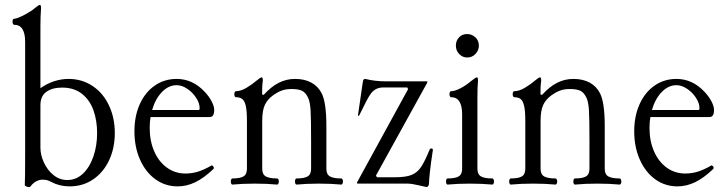

<svg xmlns="http://www.w3.org/2000/svg" viewBox="-20 -745 2952 779"><path d="M188 -6.8Q177.2 -12.7 169.4 -14.4Q161.6 -16.1 151.9 -16.1Q141.1 -16.1 127.9 -9.8Q114.7 -3.4 103 12.2Q101.6 14.2 97.7 14.2Q92.3 14.2 86.2 11.2Q80.1 8.3 80.6 5.9Q82 -17.6 82 -124V-575.2Q82 -644.5 37.1 -644.5Q34.2 -644.5 32.5 -648.2Q30.8 -651.9 30.8 -656.7Q30.8 -662.1 32.5 -665.5Q34.2 -668.9 37.1 -668.9Q49.3 -668.9 81.5 -686Q107.9 -700.2 121.1 -711.9Q136.7 -725.1 142.1 -725.1Q146.5 -725.1 146.5 -711.4Q144 -676.8 144 -639.2V-387.2Q170.4 -405.8 199.5 -415.3Q228.5 -424.8 257.8 -424.8Q312 -424.8 354.7 -396.7Q397.5 -368.7 421.6 -318.4Q445.8 -268.1 445.8 -205.1Q445.8 -144.5 422.9 -95.2Q399.9 -45.9 358.2 -17.3Q316.4 11.2 262.2 11.2Q221.7 11.2 188 -6.8ZM253.4 -14.6Q289.6 -14.6 316.9 -40.8Q344.2 -66.9 359.1 -110.6Q374 -154.3 374 -205.1Q374 -255.9 359.1 -297.6Q344.2 -339.4 312.3 -364.5Q280.3 -389.6 231.9 -389.6Q191.9 -389.6 168 -372.3Q144 -355 144 -318.4V-146Q144 -116.7 158 -85.9Q171.9 -55.2 196.8 -34.9Q221.7 -14.6 253.4 -14.6Z M525.4 -212.4Q525.4 -273.9 547.1 -322.3Q568.8 -370.6 607.9 -397.7Q647 -424.8 696.8 -424.8Q761.2 -424.8 810.1 -373Q828.1 -354 838.6 -334Q849.1 -314 849.1 -298.8Q849.1 -270 830.6 -270H590.8Q587.4 -250 587.4 -226.1Q587.4 -172.4 606 -130.4Q624.5 -88.4 657.5 -64.7Q690.4 -41 732.4 -41Q758.8 -41 783.4 -48.6Q808.1 -56.2 837.4 -73.2Q840.3 -75.2 844 -71.5Q847.7 -67.9 847.7 -63.5Q847.7 -61 845.7 -59.1Q807.1 -22.5 772.2 -5.6Q737.3 11.2 700.7 11.2Q650.4 11.2 610.6 -17.6Q570.8 -46.4 548.1 -97.4Q525.4 -148.4 525.4 -212.4ZM786.1 -298.8Q790 -298.8 790 -306.2Q790 -326.7 775.6 -348.6Q761.2 -370.6 739.5 -385Q717.8 -399.4 696.8 -399.4Q664.1 -399.4 637.2 -371.8Q610.4 -344.2 597.2 -298.8Z M937 -350.6Q934.1 -350.6 932.4 -354.2Q930.7 -357.9 930.7 -362.8Q930.7 -368.2 932.4 -371.6Q934.1 -375 937 -375Q956.5 -375 979.5 -388.4Q1002.4 -401.9 1021 -418Q1036.6 -431.2 1042 -431.2Q1046.4 -431.2 1046.4 -417.5Q1044.4 -403.3 1043.9 -391.6Q1043.5 -379.9 1043.5 -361.8L1049.8 -359.9Q1079.6 -393.1 1110.6 -408.9Q1141.6 -424.8 1177.2 -424.8Q1215.8 -424.8 1243.4 -409.7Q1271 -394.5 1285.2 -366.2Q1304.2 -329.1 1304.2 -233.4V-60.5Q1304.2 -37.6 1318.6 -29.3Q1333 -21 1364.7 -21Q1367.7 -21 1369.6 -17.3Q1371.6 -13.7 1371.6 -8.8Q1371.6 -3.9 1369.6 0Q1367.7 3.9 1364.7 3.9Q1324.2 0 1273.9 0Q1223.6 0 1183.1 3.9Q1180.2 3.9 1178.5 0.2Q1176.8 -3.4 1176.8 -8.8Q1176.8 -13.7 1178.5 -17.3Q1180.2 -21 1183.1 -21Q1214.4 -21 1228.3 -29.3Q1242.2 -37.6 1242.2 -60.5V-172.9Q1242.2 -259.8 1240.2 -295.9Q1238.3 -332 1229.5 -349.6Q1219.2 -370.6 1204.3 -377.2Q1189.5 -383.8 1163.1 -383.8Q1139.2 -383.8 1122.1 -377.2Q1105 -370.6 1089.4 -359.4Q1065.9 -342.8 1054.9 -320.1Q1043.9 -297.4 1043.9 -253.4V-60.5Q1043.9 -37.6 1058.3 -29.3Q1072.8 -21 1104.5 -21Q1107.4 -21 1109.4 -17.3Q1111.3 -13.7 1111.3 -8.8Q1111.3 -3.9 1109.4 0Q1107.4 3.9 1104.5 3.9Q1064 0 1013.7 0Q963.4 0 922.9 3.9Q919.9 3.9 918.2 0.2Q916.5 -3.4 916.5 -8.8Q916.5 -13.7 918.2 -17.3Q919.9 -21 922.9 -21Q954.1 -21 968 -29.3Q981.9 -37.6 981.9 -60.5V-254.9Q981.9 -294.9 977.1 -315.7Q972.2 -336.4 962.6 -343.5Q953.1 -350.6 937 -350.6Z M1680.7 7.3Q1650.9 0 1633.8 0H1432.6Q1428.2 0 1428.2 -2.9Q1428.2 -4.9 1431.2 -9.8L1635.7 -383.3L1632.3 -390.1H1534.2Q1504.4 -390.1 1485.8 -366.7Q1478 -356.9 1466.8 -335.4Q1455.6 -314 1437.5 -276.9Q1437 -274.9 1435.1 -274.9Q1434.1 -274.9 1433.1 -275.9Q1432.1 -276.9 1432.6 -278.8L1451.7 -410.2Q1453.1 -418.5 1454.8 -421.6Q1456.5 -424.8 1461.9 -424.8Q1502 -415 1544.4 -415H1710.4Q1714.4 -415 1714.4 -413.1Q1714.4 -411.6 1712.4 -407.7L1505.4 -32.7L1509.3 -25.9H1584.5Q1627.4 -25.9 1650.6 -35.6Q1673.8 -45.4 1688.7 -67.9Q1703.6 -90.3 1723.6 -139.2Q1725.1 -142.6 1729.5 -142.6Q1732.4 -142.6 1734.6 -141.1Q1736.8 -139.6 1736.3 -136.7Q1727.5 -79.1 1724.1 -46.1Q1720.7 -13.2 1720.7 -3.9Q1720.7 13.7 1709.5 13.7Q1707 13.7 1680.7 7.3Z M1789.6 -8.8Q1789.6 -13.7 1791.3 -17.3Q1793 -21 1795.9 -21Q1827.1 -21 1841.1 -29.3Q1855 -37.6 1855 -60.5V-281.2Q1855 -350.6 1810.1 -350.6Q1807.1 -350.6 1805.4 -354.2Q1803.7 -357.9 1803.7 -362.8Q1803.7 -368.2 1805.4 -371.6Q1807.1 -375 1810.1 -375Q1825.2 -375 1847.9 -386.7Q1870.6 -398.4 1894 -418Q1909.7 -431.2 1915 -431.2Q1919.4 -431.2 1919.4 -417.5Q1917 -393.6 1917 -345.2V-60.5Q1917 -37.6 1931.4 -29.3Q1945.8 -21 1977.5 -21Q1980.5 -21 1982.4 -17.3Q1984.4 -13.7 1984.4 -8.8Q1984.4 -3.9 1982.4 0Q1980.5 3.9 1977.5 3.9Q1937 0 1886.7 0Q1836.4 0 1795.9 3.9Q1793 3.9 1791.3 0.2Q1789.6 -3.4 1789.6 -8.8ZM1875.5 -606.9Q1894 -606.9 1908.4 -593.8Q1922.9 -580.6 1922.9 -560.1Q1922.9 -541 1909.4 -526.4Q1896 -511.7 1875.5 -511.7Q1856.9 -511.7 1843.3 -525.6Q1829.6 -539.6 1829.6 -560.1Q1829.6 -579.6 1842.3 -593.3Q1855 -606.9 1875.5 -606.9Z M2066.4 -350.6Q2063.5 -350.6 2061.8 -354.2Q2060.1 -357.9 2060.1 -362.8Q2060.1 -368.2 2061.8 -371.6Q2063.5 -375 2066.4 -375Q2085.9 -375 2108.9 -388.4Q2131.8 -401.9 2150.4 -418Q2166 -431.2 2171.4 -431.2Q2175.8 -431.2 2175.8 -417.5Q2173.8 -403.3 2173.3 -391.6Q2172.9 -379.9 2172.9 -361.8L2179.2 -359.9Q2209 -393.1 2240 -408.9Q2271 -424.8 2306.6 -424.8Q2345.2 -424.8 2372.8 -409.7Q2400.4 -394.5 2414.6 -366.2Q2433.6 -329.1 2433.6 -233.4V-60.5Q2433.6 -37.6 2448 -29.3Q2462.4 -21 2494.1 -21Q2497.1 -21 2499 -17.3Q2501 -13.7 2501 -8.8Q2501 -3.9 2499 0Q2497.1 3.9 2494.1 3.9Q2453.6 0 2403.3 0Q2353 0 2312.5 3.9Q2309.6 3.9 2307.9 0.2Q2306.2 -3.4 2306.2 -8.8Q2306.2 -13.7 2307.9 -17.3Q2309.6 -21 2312.5 -21Q2343.8 -21 2357.7 -29.3Q2371.6 -37.6 2371.6 -60.5V-172.9Q2371.6 -259.8 2369.6 -295.9Q2367.7 -332 2358.9 -349.6Q2348.6 -370.6 2333.7 -377.2Q2318.8 -383.8 2292.5 -383.8Q2268.6 -383.8 2251.5 -377.2Q2234.4 -370.6 2218.8 -359.4Q2195.3 -342.8 2184.3 -320.1Q2173.3 -297.4 2173.3 -253.4V-60.5Q2173.3 -37.6 2187.7 -29.3Q2202.1 -21 2233.9 -21Q2236.8 -21 2238.8 -17.3Q2240.7 -13.7 2240.7 -8.8Q2240.7 -3.9 2238.8 0Q2236.8 3.9 2233.9 3.9Q2193.4 0 2143.1 0Q2092.8 0 2052.2 3.9Q2049.3 3.9 2047.6 0.2Q2045.9 -3.4 2045.9 -8.8Q2045.9 -13.7 2047.6 -17.3Q2049.3 -21 2052.2 -21Q2083.5 -21 2097.4 -29.3Q2111.3 -37.6 2111.3 -60.5V-254.9Q2111.3 -294.9 2106.4 -315.7Q2101.6 -336.4 2092 -343.5Q2082.5 -350.6 2066.4 -350.6Z M2553.2 -212.4Q2553.2 -273.9 2575 -322.3Q2596.7 -370.6 2635.7 -397.7Q2674.8 -424.8 2724.6 -424.8Q2789.1 -424.8 2837.9 -373Q2856 -354 2866.5 -334Q2877 -314 2877 -298.8Q2877 -270 2858.4 -270H2618.7Q2615.2 -250 2615.2 -226.1Q2615.2 -172.4 2633.8 -130.4Q2652.3 -88.4 2685.3 -64.7Q2718.3 -41 2760.3 -41Q2786.6 -41 2811.3 -48.6Q2835.9 -56.2 2865.2 -73.2Q2868.2 -75.2 2871.8 -71.5Q2875.5 -67.9 2875.5 -63.5Q2875.5 -61 2873.5 -59.1Q2835 -22.5 2800 -5.6Q2765.1 11.2 2728.5 11.2Q2678.2 11.2 2638.4 -17.6Q2598.6 -46.4 2575.9 -97.4Q2553.2 -148.4 2553.2 -212.4ZM2814 -298.8Q2817.9 -298.8 2817.9 -306.2Q2817.9 -326.7 2803.5 -348.6Q2789.1 -370.6 2767.3 -385Q2745.6 -399.4 2724.6 -399.4Q2691.9 -399.4 2665 -371.8Q2638.2 -344.2 2625 -298.8Z"/></svg>

Font: JuniusX Light
Style: Regular
Weight: 300
Designer: Peter S. Baker
Foundry: Briery Creek Software
Version: Version 1.008